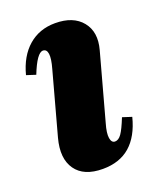

<svg xmlns="http://www.w3.org/2000/svg" viewBox="-106 -583 550 666"><g transform="rotate(-20 168.5 -250.0)"><path d="M160 16Q90 16 60.5 -26Q31 -68 50 -139L113 -370Q123 -405 120.5 -423Q118 -441 104 -441Q82 -441 54 -370L20 -381Q37 -446 77.5 -481Q118 -516 176 -516Q243 -516 275 -476.5Q307 -437 290 -375L223 -130Q213 -96 216 -77.5Q219 -59 232 -59Q245 -59 256 -74.5Q267 -90 283 -130L317 -119Q300 -52 261 -18Q222 16 160 16Z"/></g></svg>

Font: Platypi Light ExtraBold
Style: Italic
Weight: 800
Italic angle: -13°
Version: Version 1.200